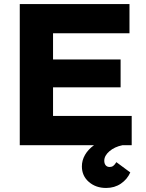

<svg xmlns="http://www.w3.org/2000/svg" viewBox="-20 -720 723 952"><path d="M78 -700H622V-555H243V-425H578V-287H243V-145H633V0H587Q548 8 522.5 30Q497 52 497 77Q497 91 504 99.5Q511 108 524 108Q534 108 541.5 102.5Q549 97 557 84L626 135Q611 169 579.5 190.5Q548 212 506 212Q455 212 420.5 182Q386 152 386 105Q386 75 401.5 48Q417 21 446 0H78Z"/></svg>

Font: Lexend Exa HM Xlight
Style: Bold
Weight: 700
Designer: Bonnie Shaver-Troup, Thomas Jockin, Octavio Pardo
Foundry: Lexend
Version: Version 1.091